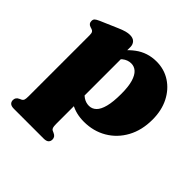

<svg xmlns="http://www.w3.org/2000/svg" viewBox="-189 -653 1043 1043"><g transform="rotate(45 332.5 -132.0)"><path d="M277 -452V-407L287 -388V128Q287 148 290 156.2Q293 164.5 300.5 168L311.5 173Q323 178 328 185.5Q333 193 333 203Q333 217 324 225Q315 233 295 233H67Q47 233 38 225Q29 217 29 203Q29 193 34 185.5Q39 178 50.5 173L61.5 168Q69 164.5 72 156.2Q75 148 75 128V-340Q75 -356 70.8 -362.8Q66.5 -369.5 58 -372L47 -375.5Q36.5 -379 31.8 -385.5Q27 -392 27 -402Q27 -414 33.5 -420.2Q40 -426.5 58 -434.5L159 -478Q183.5 -488.5 199.5 -492.8Q215.5 -497 228.5 -497Q253 -497 265 -484.2Q277 -471.5 277 -452ZM249.5 -313 214 -347Q257 -417 310.5 -457Q364 -497 433 -497Q492.5 -497 539.5 -466.5Q586.5 -436 613.8 -382.2Q641 -328.5 641 -258Q641 -176.5 607.5 -115.2Q574 -54 516 -20Q458 14 385 14Q324.5 14 279.2 -11.8Q234 -37.5 201 -90L255.5 -127Q278.5 -94 299 -80.2Q319.5 -66.5 343.5 -66.5Q367 -66.5 384.8 -83.5Q402.5 -100.5 412.2 -138Q422 -175.5 422 -236.5Q422 -292.5 411.8 -326.8Q401.5 -361 384 -376.8Q366.5 -392.5 343.5 -392.5Q316 -392.5 293 -373.8Q270 -355 249.5 -313Z"/></g></svg>

Font: Fraunces
Style: Regular
Weight: 900
Version: Version 1.000;[b76b70a41]